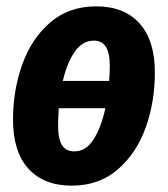

<svg xmlns="http://www.w3.org/2000/svg" viewBox="-20 -568 529 605"><path d="M468 -339Q468 -247 439 -166Q410 -85 351 -34Q292 17 206 17Q118 17 69.5 -36.5Q21 -90 21 -191Q21 -283 50 -364.5Q79 -446 138 -497Q197 -548 283 -548Q371 -548 419.5 -494.5Q468 -441 468 -339ZM178 -313H324Q326 -345 326 -359Q326 -401 313.5 -420.5Q301 -440 276 -440Q240 -440 215.5 -405Q191 -370 178 -313ZM312 -227H165Q163 -189 163 -172Q163 -130 175.5 -110.5Q188 -91 214 -91Q251 -91 275 -129Q299 -167 312 -227Z"/></svg>

Font: Fira Sans Extra Condensed
Style: Bold Italic
Weight: 700
Width: 3
Italic angle: -8°
Designer: Carrois Corporate & Edenspiekermann AG
Foundry: Carrois Corporate GbR & Edenspiekermann AG
Version: Version 4.203